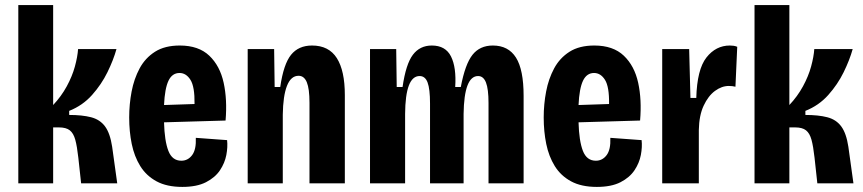

<svg xmlns="http://www.w3.org/2000/svg" viewBox="-20 -721 3395 755"><path d="M52 0V-701H189V-308Q221 -342 242.5 -381.5Q264 -421 274.5 -459.5Q285 -498 287 -528H438Q426 -485 402.5 -437Q379 -389 342 -347.5Q305 -306 252 -285V-269Q303 -269 338 -260Q373 -251 393 -224Q413 -197 421 -144L441 0H299L288 -101Q283 -146 276 -171.5Q269 -197 254.5 -208.5Q240 -220 212 -220H189V0Z M697 14Q636 14 595.5 -8Q555 -30 531.5 -68Q508 -106 498 -155Q488 -204 488 -259Q488 -311 497.5 -361Q507 -411 529 -452Q551 -493 589.5 -517.5Q628 -542 687 -542Q761 -542 803 -502Q845 -462 859.5 -395.5Q874 -329 867 -247L625 -240Q627 -167 642 -128Q657 -89 693 -89Q719 -89 735.5 -111Q752 -133 750 -179L873 -170Q876 -143 870 -111.5Q864 -80 845 -51.5Q826 -23 790 -4.5Q754 14 697 14ZM686 -434Q657 -434 642.5 -403.5Q628 -373 625 -308L745 -312Q746 -380 729 -407Q712 -434 686 -434Z M954 0V-528H1058L1060 -379H1082Q1095 -469 1124.5 -505.5Q1154 -542 1207 -542Q1273 -542 1304.5 -492.5Q1336 -443 1336 -347V0H1197V-317Q1197 -372 1186.5 -397.5Q1176 -423 1154 -423Q1124 -423 1108.5 -383.5Q1093 -344 1092 -270V0Z M1435 0V-528H1538L1540 -379H1563Q1576 -469 1603.5 -505.5Q1631 -542 1678 -542Q1732 -542 1753.5 -499Q1775 -456 1770 -379H1792Q1809 -469 1838 -505.5Q1867 -542 1918 -542Q1979 -542 2009 -494.5Q2039 -447 2039 -344V0H1901V-316Q1901 -371 1891 -396.5Q1881 -422 1860 -422Q1805 -422 1803 -273V0H1671V-314Q1671 -371 1661.5 -396.5Q1652 -422 1630 -422Q1574 -422 1573 -273V0Z M2327 14Q2266 14 2225.5 -8Q2185 -30 2161.5 -68Q2138 -106 2128 -155Q2118 -204 2118 -259Q2118 -311 2127.5 -361Q2137 -411 2159 -452Q2181 -493 2219.5 -517.5Q2258 -542 2317 -542Q2391 -542 2433 -502Q2475 -462 2489.5 -395.5Q2504 -329 2497 -247L2255 -240Q2257 -167 2272 -128Q2287 -89 2323 -89Q2349 -89 2365.5 -111Q2382 -133 2380 -179L2503 -170Q2506 -143 2500 -111.5Q2494 -80 2475 -51.5Q2456 -23 2420 -4.5Q2384 14 2327 14ZM2316 -434Q2287 -434 2272.5 -403.5Q2258 -373 2255 -308L2375 -312Q2376 -380 2359 -407Q2342 -434 2316 -434Z M2584 0V-528H2690L2695 -336H2718Q2721 -448 2758 -495Q2795 -542 2850 -542Q2857 -542 2864.5 -541Q2872 -540 2879 -537L2872 -380Q2860 -383 2846 -383Q2818 -383 2791.5 -363.5Q2765 -344 2747 -305.5Q2729 -267 2728 -210V0Z M2947 0V-701H3084V-308Q3116 -342 3137.5 -381.5Q3159 -421 3169.5 -459.5Q3180 -498 3182 -528H3333Q3321 -485 3297.5 -437Q3274 -389 3237 -347.5Q3200 -306 3147 -285V-269Q3198 -269 3233 -260Q3268 -251 3288 -224Q3308 -197 3316 -144L3336 0H3194L3183 -101Q3178 -146 3171 -171.5Q3164 -197 3149.5 -208.5Q3135 -220 3107 -220H3084V0Z"/></svg>

Font: Bricolage Grotesque 12pt Condensed Bricolage Grotesque 10pt Condensed Regular
Style: Bold
Weight: 700
Width: 3
Designer: Mathieu Triay
Foundry: Atelier Triay
Version: Version 1.001; ttfautohint (v1.8.4.7-5d5b);gftools[0.9.33.de